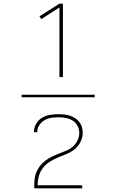

<svg xmlns="http://www.w3.org/2000/svg" viewBox="-20 -868 640 1056"><path d="M307 -444V-827L207 -763L197 -778L307 -848H326V-444ZM432 168H168Q168 146 169.5 124.5Q171 103 178.5 83Q186 63 199 46Q212 29 229 16Q246 3 265.5 -6.5Q285 -16 305 -23.5Q325 -31 345 -39.5Q365 -48 381 -62Q397 -76 406.5 -96Q416 -116 416 -137Q416 -158 406 -176.5Q396 -195 378.5 -205.5Q361 -216 341 -219.5Q321 -223 301 -223Q281 -223 261.5 -220Q242 -217 225 -207Q208 -197 196.5 -180Q185 -163 185 -144Q185 -143 185.5 -142.5Q186 -142 186 -141H167Q167 -142 167 -143Q167 -144 167 -144Q167 -168 179.5 -188.5Q192 -209 211.5 -220.5Q231 -232 254 -236Q277 -240 301 -240Q316 -240 332 -238.5Q348 -237 363.5 -232Q379 -227 392.5 -218.5Q406 -210 416 -197.5Q426 -185 430.5 -169Q435 -153 435 -137Q435 -112 423 -88Q411 -64 391.5 -48Q372 -32 348 -22Q324 -12 300.5 -2.5Q277 7 254.5 21Q232 35 216.5 55Q201 75 194 100Q187 125 187 151H432ZM99 -333V-347H501V-333Z"/></svg>

Font: Zed Sans Thin Extended
Style: Regular
Weight: 100
Width: 7
Designer: Belleve Invis
Foundry: Belleve Invis
Version: Version 1.0.0; ttfautohint (v1.8.4)